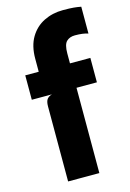

<svg xmlns="http://www.w3.org/2000/svg" viewBox="-122 -862 626 923"><g transform="rotate(-15 191.0 -401.0)"><path d="M98.5 0V-373.5Q98.5 -398.5 107.2 -409.5Q116 -420.5 132 -424.5H31.5V-546H98.5V-610.5Q98.5 -674.5 124 -717Q149.5 -759.5 192.5 -780.8Q235.5 -802 287 -802Q322.5 -802 340.8 -800.2Q359 -798.5 377 -795V-661.5Q352.5 -670 311.5 -670Q285.5 -670 269.8 -655Q254 -640 254 -595.5V-546H355.5V-424.5H254V0Z"/></g></svg>

Font: Spline Sans
Style: Bold
Weight: 700
Designer: Eben Sorkin, Mirko Velimirovic
Foundry: Sorkin Type
Version: Version 1.000; ttfautohint (v1.8.3)